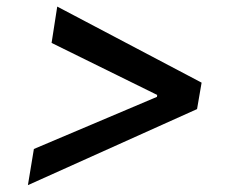

<svg xmlns="http://www.w3.org/2000/svg" viewBox="-20 -575 698 578"><path d="M573.2 -246.6 64 -17.6 82 -126.5 455.6 -284.7 452.1 -278.8 453.6 -293.9 456.5 -287.6 135.3 -445.8 152.3 -555.2 586.9 -326.2Z"/></svg>

Font: Inter 20pt Medium
Style: Italic
Weight: 500
Italic angle: -9.3988°
Version: Version 4.001;git-66647c0bb